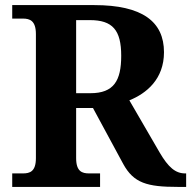

<svg xmlns="http://www.w3.org/2000/svg" viewBox="-20 -734 751 754"><path d="M28 0H373V-53H330C303 -53 279 -60 279 -113V-310H345L464 -90C505 -15 558 0 678 0H711V-53H707C669 -53 641 -77 607 -135L488 -340C555 -367 624 -423 624 -529C624 -649 539 -714 350 -714H28V-661H70C97 -661 121 -653 121 -600V-113C121 -60 97 -53 70 -53H28ZM335 -368H279V-655H333C422 -655 456 -616 456 -515C456 -417 427 -368 335 -368Z"/></svg>

Font: Noto Serif Test
Style: Bold
Weight: 700
Version: Version 1.000